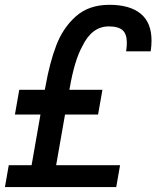

<svg xmlns="http://www.w3.org/2000/svg" viewBox="-22 -758 642 778"><path d="M13.5 -88.5H106L142 -294H38.5L56 -394H159.5L162.5 -409Q179 -503 206 -574Q233 -645 285.5 -691.8Q338 -738.5 421.5 -738.5Q504 -738.5 548 -702.5Q592 -666.5 592 -593.5Q592 -571.5 588.5 -550H489Q492 -569.5 492 -584.5Q492 -620 474.8 -635.5Q457.5 -651 418.5 -651Q350 -651 311 -569.5Q280 -513.5 260.5 -401.5L259 -394H393L375.5 -294H241.5L205.5 -88.5H464.5L449 0H-2Z"/></svg>

Font: JuliaMono Medium
Style: Italic
Weight: 500
Italic angle: -9°
Monospace: yes
Designer: cormullion
Foundry: corm
Version: Version 0.054; ttfautohint (v1.8.4)